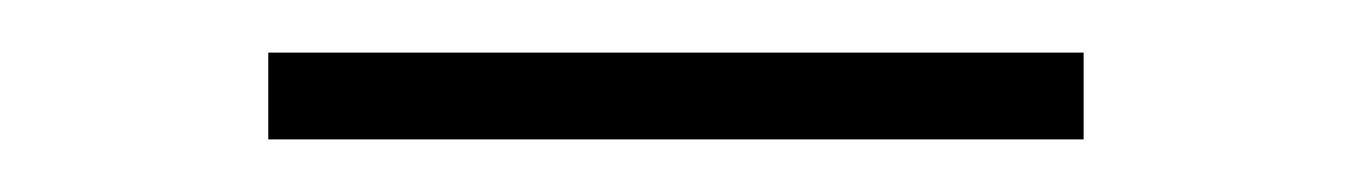

<svg xmlns="http://www.w3.org/2000/svg" viewBox="-20 -288 514 73"><path d="M392 -268H82V-235H392Z"/></svg>

Font: Exo 2 Extra Light
Style: Regular
Weight: 250
Designer: Natanael Gama
Version: Version 1.001;PS 001.001;hotconv 1.0.88;makeotf.lib2.5.64775